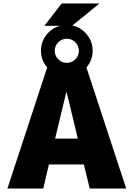

<svg xmlns="http://www.w3.org/2000/svg" viewBox="-20 -1095 776 1115"><path d="M400 -947Q451 -936 484.5 -894.5Q518 -853 518 -800Q518 -746 482 -703L713 0H501L467 -140H264L231 0H23L254 -703Q218 -746 218 -800Q218 -852 249 -892Q280 -932 329 -945H238L338 -1075H558ZM417.5 -750.5Q438 -771 438 -800Q438 -829 417.5 -849.5Q397 -870 368 -870Q339 -870 318.5 -849.5Q298 -829 298 -800Q298 -771 318.5 -750.5Q339 -730 368 -730Q397 -730 417.5 -750.5ZM300 -290H432L367 -560H365Z"/></svg>

Font: Mplus 1p Black
Style: Regular
Weight: 900
Version: Version 1.061